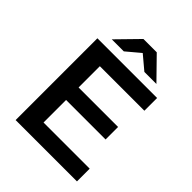

<svg xmlns="http://www.w3.org/2000/svg" viewBox="-246 -1028 1162 1162"><g transform="rotate(45 335.0 -447.0)"><path d="M351 -831 439 -757H542L408 -894H294L160 -757H263ZM224 -109V-302H562V-409H224V-591H605V-700H94V0H619V-109Z"/></g></svg>

Font: Montserrat Lite SemiBold
Style: Regular
Weight: 600
Designer: Julieta Ulanovsky
Foundry: Julieta Ulanovsky
Version: Version 7.200;PS 007.200;hotconv 1.0.88;makeotf.lib2.5.64775